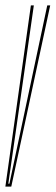

<svg xmlns="http://www.w3.org/2000/svg" viewBox="-40 -695 207 715"><path d="M-20 0 75 -675H86L-9 -11H-5L136 -675H147L2 0Z"/></svg>

Font: Anybody UltraCondensed Thin
Style: Italic
Weight: 100
Width: 1
Italic angle: -10°
Designer: Tyler Finck
Foundry: Etcetera Type Company
Version: Version 1.010; ttfautohint (v1.8.3) -l 8 -r 50 -G 200 -x 14 